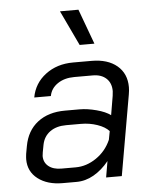

<svg xmlns="http://www.w3.org/2000/svg" viewBox="-53 -776 662 829"><g transform="rotate(-5 278.0 -362.0)"><path d="M37 -108Q37 -116 39 -132L45 -165Q57 -231 103.5 -267Q150 -303 222 -303H286Q319 -303 358.5 -292.5Q398 -282 419 -266L433 -349Q435 -363 435 -369Q435 -404 413.5 -424Q392 -444 355 -444H275Q232 -444 202.5 -424Q173 -404 167 -371H95Q106 -432 155.5 -469.5Q205 -507 275 -507H355Q425 -507 465.5 -473Q506 -439 506 -380Q506 -366 503 -349L442 0H374L386 -70Q356 -33 320 -12.5Q284 8 245 8H185Q119 8 78 -23.5Q37 -55 37 -108ZM247 -55Q294 -55 336.5 -84Q379 -113 400 -161L407 -198Q390 -217 356.5 -228.5Q323 -240 286 -240H222Q179 -240 151.5 -220Q124 -200 117 -164L111 -132Q109 -120 109 -116Q109 -88 129.5 -71.5Q150 -55 185 -55ZM238 -732H318L374 -580H310Z"/></g></svg>

Font: Bai Jamjuree
Style: Italic
Weight: 400
Italic angle: -10°
Version: Version 1.000; ttfautohint (v1.6)